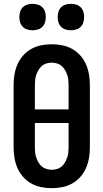

<svg xmlns="http://www.w3.org/2000/svg" viewBox="-20 -974 540 1002"><path d="M250 8Q222 8 194.5 2.5Q167 -3 143 -16.5Q119 -30 100.5 -51Q82 -72 71 -97.5Q60 -123 55.5 -150Q51 -177 51 -205V-530Q51 -558 55.5 -585Q60 -612 71 -637.5Q82 -663 100.5 -684Q119 -705 143 -718.5Q167 -732 194.5 -737.5Q222 -743 250 -743Q278 -743 305.5 -737.5Q333 -732 357 -718.5Q381 -705 399.5 -684Q418 -663 429 -637.5Q440 -612 444.5 -585Q449 -558 449 -530V-205Q449 -177 444.5 -150Q440 -123 429 -97.5Q418 -72 399.5 -51Q381 -30 357 -16.5Q333 -3 305.5 2.5Q278 8 250 8ZM338 -403V-530Q338 -544 336.5 -557.5Q335 -571 330.5 -584Q326 -597 319 -609Q312 -621 301.5 -630Q291 -639 277.5 -643Q264 -647 250 -647Q236 -647 222.5 -643Q209 -639 198.5 -630Q188 -621 181 -609Q174 -597 169.5 -584Q165 -571 163.5 -557.5Q162 -544 162 -530V-403ZM250 -88Q264 -88 277.5 -92Q291 -96 301.5 -105Q312 -114 319 -126Q326 -138 330.5 -151Q335 -164 336.5 -177.5Q338 -191 338 -205V-332H162V-205Q162 -191 163.5 -177.5Q165 -164 169.5 -151Q174 -138 181 -126Q188 -114 198.5 -105Q209 -96 222.5 -92Q236 -88 250 -88ZM350 -816Q336 -816 322.5 -820Q309 -824 299 -834Q289 -844 285 -857.5Q281 -871 281 -885Q281 -899 285 -912.5Q289 -926 299 -936Q309 -946 322.5 -950Q336 -954 350 -954Q364 -954 377.5 -950Q391 -946 401 -936Q411 -926 415 -912.5Q419 -899 419 -885Q419 -871 415 -857.5Q411 -844 401 -834Q391 -824 377.5 -820Q364 -816 350 -816ZM150 -816Q136 -816 122.5 -820Q109 -824 99 -834Q89 -844 85 -857.5Q81 -871 81 -885Q81 -899 85 -912.5Q89 -926 99 -936Q109 -946 122.5 -950Q136 -954 150 -954Q164 -954 177.5 -950Q191 -946 201 -936Q211 -926 215 -912.5Q219 -899 219 -885Q219 -871 215 -857.5Q211 -844 201 -834Q191 -824 177.5 -820Q164 -816 150 -816Z"/></svg>

Font: Iosevka Curly
Style: Bold
Weight: 700
Monospace: yes
Designer: Belleve Invis
Foundry: Belleve Invis
Version: Version 22.1.2; ttfautohint (v1.8.4)